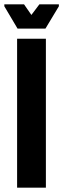

<svg xmlns="http://www.w3.org/2000/svg" viewBox="-50 -867 292 887"><path d="M29 0V-688H162V0ZM31 -735 -30 -838V-847H61L95 -798L132 -847H222V-838L160 -735Z"/></svg>

Font: Saira Ultra Condensed Black
Style: Regular
Weight: 900
Width: 1
Designer: Hector Gatti with collaboration of the Omnibus-Type team
Foundry: Omnibus-Type
Version: Version 1.001; ttfautohint (v1.8)